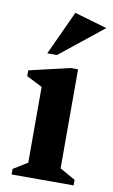

<svg xmlns="http://www.w3.org/2000/svg" viewBox="-81 -733 459 777"><g transform="rotate(10 149.0 -344.5)"><path d="M23.9 0V-22.9L82 -58.7V-370.1L17.1 -402.9V-426.6L183.9 -465.7H214.9V-58.7L278.7 -22.9V0ZM80.9 -507.9 164.5 -689 298.4 -649.9 120.7 -507.9Z"/></g></svg>

Font: Ancizar Serif Light
Style: Regular
Weight: 300
Designer: Cesar Puertas, Viviana Monsalve, Julian Moncada, Julian Prieto, Jose Castro, Felipe Aragon, Mariel Hernandez, Sara Alarc
Version: Version 8.100